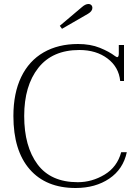

<svg xmlns="http://www.w3.org/2000/svg" viewBox="-20 -930 684 960"><path d="M279 -801 389 -894Q407 -910 422 -910Q431 -910 436.5 -904.5Q442 -899 442 -891Q442 -874 420 -861L290 -786ZM47 -350Q47 -464 86 -545Q125 -626 198 -668Q271 -710 370 -710Q432 -710 479 -691Q526 -672 556 -649Q564 -644 565 -644Q574 -644 574 -662V-705H600V-525H581Q574 -595 517.5 -637.5Q461 -680 377 -680Q242 -680 171.5 -590.5Q101 -501 101 -350Q101 -198 167.5 -108.5Q234 -19 369 -19Q440 -19 503 -57Q566 -95 586 -169H614Q596 -84 526.5 -37Q457 10 358 10Q210 10 128.5 -83.5Q47 -177 47 -350Z"/></svg>

Font: Taviraj ExtraLight
Style: Regular
Weight: 275
Designer: Katatrad Team
Foundry: CadsonDemak
Version: Version 1.001